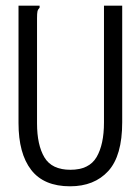

<svg xmlns="http://www.w3.org/2000/svg" viewBox="-20 -643 490 674"><path d="M226 11Q134 11 89.5 -46.5Q45 -104 45 -211V-623H119V-616Q113 -610 111.5 -603Q110 -596 110 -579V-210Q110 -134 136 -90.5Q162 -47 227 -47Q293 -47 319 -91.5Q345 -136 345 -213V-623H409V-214Q409 -96 360 -42.5Q311 11 226 11Z"/></svg>

Font: Inconsolata SemiCondensed
Style: Regular
Weight: 400
Width: 4
Monospace: yes
Designer: Raph Levien, Cyreal, Brenton Simpson
Foundry: Raph Levien, Cyreal, Google
Version: Version 3.001; ttfautohint (v1.8.2.53-6de2)